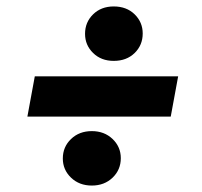

<svg xmlns="http://www.w3.org/2000/svg" viewBox="-20 -589 628 596"><path d="M65 -227 88 -352H533L510 -227ZM265 -13Q226 -13 200.5 -37.5Q175 -62 175 -97Q175 -133 200.5 -157.5Q226 -182 265 -182Q304 -182 329.5 -157.5Q355 -133 355 -98Q355 -62 329.5 -37.5Q304 -13 265 -13ZM333 -400Q294 -400 269 -424.5Q244 -449 244 -484Q244 -520 269 -544.5Q294 -569 333 -569Q373 -569 398 -544.5Q423 -520 423 -485Q423 -449 398 -424.5Q373 -400 333 -400Z"/></svg>

Font: DM Sans 11pt Black
Style: Italic
Weight: 900
Italic angle: -10°
Version: Version 4.004;gftools[0.9.30]